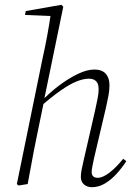

<svg xmlns="http://www.w3.org/2000/svg" viewBox="-20 -765 561 798"><path d="M57 6 50 0 156 -518Q167 -567 176 -615.5Q185 -664 192 -713L204 -698L84 -703L87 -719L235 -745L243 -737L163 -349L162 -340L134 -204Q127 -170 120.5 -137Q114 -104 108 -70Q102 -36 95 0ZM362 13Q342 13 329 1.5Q316 -10 316 -30Q316 -45 319.5 -61Q323 -77 328 -100L375 -305Q380 -329 385 -352.5Q390 -376 390 -394Q390 -417 379.5 -427.5Q369 -438 350 -438Q326 -438 297 -426Q268 -414 231 -388Q194 -362 145 -320L144 -340H148Q185 -379 225.5 -409.5Q266 -440 304 -458Q342 -476 372 -476Q404 -476 419.5 -458.5Q435 -441 435 -411Q435 -388 430.5 -366Q426 -344 420 -316L371 -108Q368 -92 364.5 -76.5Q361 -61 361 -49Q361 -38 367.5 -32Q374 -26 386 -26Q407 -26 435 -47.5Q463 -69 492 -105L505 -95Q486 -66 463.5 -41.5Q441 -17 415.5 -2Q390 13 362 13Z"/></svg>

Font: Source Serif 4 36pt Light
Style: Italic
Weight: 300
Italic angle: -12°
Designer: Frank Grießhammer
Foundry: Adobe Systems Incorporated
Version: Version 4.004;hotconv 1.0.116;makeotfexe 2.5.65601